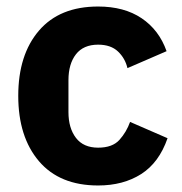

<svg xmlns="http://www.w3.org/2000/svg" viewBox="-20 -557 557 589"><path d="M281 12Q163 12 99.5 -62.5Q36 -137 36 -263Q36 -389 99.5 -463Q163 -537 281 -537Q361 -537 414.5 -501Q468 -465 491 -400L371 -348Q364 -378 342 -399Q320 -420 281 -420Q236 -420 213 -390.5Q190 -361 190 -311V-213Q190 -164 213 -134Q236 -104 281 -104Q325 -104 346.5 -128Q368 -152 379 -183L494 -133Q468 -58 413 -23Q358 12 281 12Z"/></svg>

Font: IBM Plex Sans Var
Style: Regular
Weight: 400
Designer: Mike Abbink, Paul van der Laan, Pieter van Rosmalen
Foundry: Bold Monday
Version: Version 3.000